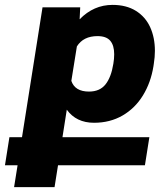

<svg xmlns="http://www.w3.org/2000/svg" viewBox="-70 -558 680 781"><path d="M560.1 -351.1Q560.1 -326.2 555.7 -298.8L554.2 -288.6Q543.5 -222.2 511.5 -169.9Q479.5 -117.7 428.5 -88.1Q377.4 -58.6 312.5 -58.6Q240.2 -58.6 201.7 -111.8L184.1 0H537.6L519.5 114.3H166L151.9 203.1H-12.7L1.5 114.3H-49.8L-31.7 0H19.5L103 -528.3H256.3L253.9 -479.5Q311 -538.1 387.7 -538.1Q443.8 -538.1 482.7 -513.9Q521.5 -489.7 540.8 -447.5Q560.1 -405.3 560.1 -351.1ZM394.5 -337.4Q394.5 -373.5 378.4 -392.3Q362.3 -411.1 326.7 -411.1Q269 -411.1 242.7 -369.1L220.2 -229Q234.9 -185.5 292 -185.5Q335.9 -185.5 359.1 -214.6Q382.3 -243.7 391.1 -298.8Q394.5 -318.8 394.5 -337.4Z"/></svg>

Font: Mardoto Black
Style: Italic
Weight: 900
Italic angle: -12°
Designer: Christian Robertson, Vahan Hovhannisyan
Foundry: Google
Version: Version 1.000